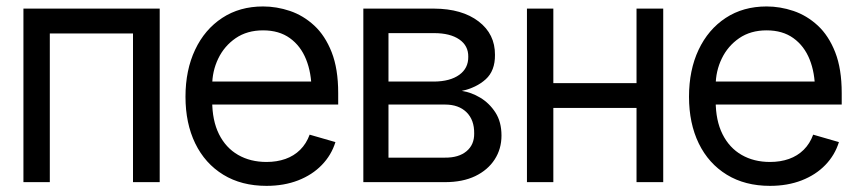

<svg xmlns="http://www.w3.org/2000/svg" viewBox="-20 -573 2693 604"><path d="M53.7 0V-545.9H482.4V0H398.4V-467.8H136.7V0Z M818.4 11.7Q739.7 11.7 682.4 -23.4Q625 -58.6 594.2 -121.8Q563.5 -185.1 563.5 -268.6Q563.5 -352.5 593.8 -416.5Q624 -480.5 679 -516.6Q733.9 -552.7 807.6 -552.7Q850.1 -552.7 892.1 -538.6Q934.1 -524.4 968.5 -492.7Q1002.9 -460.9 1023.4 -408.7Q1043.9 -356.4 1043.9 -280.3V-244.1H623V-316.4H998.5L960 -289.1Q960 -343.8 942.9 -386.2Q925.8 -428.7 891.8 -453.1Q857.9 -477.5 807.6 -477.5Q757.3 -477.5 721.4 -452.9Q685.5 -428.2 666.5 -388.7Q647.5 -349.1 647.5 -303.7V-255.9Q647.5 -193.8 668.9 -150.9Q690.4 -107.9 729 -85.7Q767.6 -63.5 818.4 -63.5Q851.1 -63.5 877.9 -73Q904.8 -82.5 924.3 -101.8Q943.8 -121.1 954.1 -149.4L1035.2 -126Q1022.5 -85 992.4 -54Q962.4 -22.9 918 -5.6Q873.5 11.7 818.4 11.7Z M1123 0V-545.9H1345.7Q1433.6 -545.4 1485.6 -505.6Q1537.6 -465.8 1537.1 -400.4Q1537.6 -350.6 1508.1 -323.7Q1478.5 -296.9 1432.6 -287.1Q1462.4 -282.7 1491 -265.6Q1519.5 -248.5 1538.6 -219Q1557.6 -189.5 1557.6 -146.5Q1557.6 -104.5 1536.1 -71.3Q1514.6 -38.1 1475.1 -19Q1435.5 0 1379.9 0ZM1202.1 -77.1H1379.9Q1422.9 -76.7 1447.5 -97.2Q1472.2 -117.7 1471.7 -153.3Q1472.2 -195.8 1447.5 -220Q1422.9 -244.1 1379.9 -244.1H1202.1ZM1202.1 -316.4H1345.7Q1396 -316.9 1424.8 -337.6Q1453.6 -358.4 1453.1 -394.5Q1453.6 -429.2 1424.8 -449Q1396 -468.8 1345.7 -468.8H1202.1Z M2002 -311.5V-233.4H1701.2V-311.5ZM1720.7 -545.9V0H1637.7V-545.9ZM2066.4 -545.9V0H1982.4V-545.9Z M2402.3 11.7Q2323.7 11.7 2266.4 -23.4Q2209 -58.6 2178.2 -121.8Q2147.5 -185.1 2147.5 -268.6Q2147.5 -352.5 2177.7 -416.5Q2208 -480.5 2262.9 -516.6Q2317.9 -552.7 2391.6 -552.7Q2434.1 -552.7 2476.1 -538.6Q2518.1 -524.4 2552.5 -492.7Q2586.9 -460.9 2607.4 -408.7Q2627.9 -356.4 2627.9 -280.3V-244.1H2207V-316.4H2582.5L2543.9 -289.1Q2543.9 -343.8 2526.9 -386.2Q2509.8 -428.7 2475.8 -453.1Q2441.9 -477.5 2391.6 -477.5Q2341.3 -477.5 2305.4 -452.9Q2269.5 -428.2 2250.5 -388.7Q2231.4 -349.1 2231.4 -303.7V-255.9Q2231.4 -193.8 2252.9 -150.9Q2274.4 -107.9 2313 -85.7Q2351.6 -63.5 2402.3 -63.5Q2435.1 -63.5 2461.9 -73Q2488.8 -82.5 2508.3 -101.8Q2527.8 -121.1 2538.1 -149.4L2619.1 -126Q2606.4 -85 2576.4 -54Q2546.4 -22.9 2502 -5.6Q2457.5 11.7 2402.3 11.7Z"/></svg>

Font: Inter Tight
Style: Regular
Weight: 400
Designer: Rasmus Andersson
Foundry: rsms
Version: Version 3.002